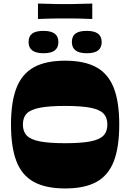

<svg xmlns="http://www.w3.org/2000/svg" viewBox="-20 -1052 734 1082"><path d="M347 10Q238 10 170.5 -27Q103 -64 72.5 -143.5Q42 -223 42 -350Q42 -478 73 -557Q104 -636 171 -673Q238 -710 347 -710Q456 -710 523 -673Q590 -636 621 -557Q652 -478 652 -350Q652 -223 621.5 -143.5Q591 -64 524 -27Q457 10 347 10ZM347 -245Q437 -245 489 -255Q541 -265 563 -288Q585 -311 585 -350Q585 -390 563 -412.5Q541 -435 489 -445Q437 -455 347 -455Q258 -455 205.5 -445Q153 -435 131 -412.5Q109 -390 109 -350Q109 -311 131 -288Q153 -265 205.5 -255Q258 -245 347 -245ZM225 -752Q141 -752 141 -815Q141 -847 161 -862.5Q181 -878 225 -878Q267 -878 288 -862.5Q309 -847 309 -815Q309 -784 289 -768Q269 -752 225 -752ZM469 -752Q385 -752 385 -815Q385 -847 405 -862.5Q425 -878 469 -878Q511 -878 532 -862.5Q553 -847 553 -815Q553 -784 533 -768Q513 -752 469 -752ZM194 -945V-1032Q246 -1031 271 -1030Q296 -1029 311.5 -1029Q327 -1029 347 -1029Q368 -1029 383 -1029Q398 -1029 423.5 -1030Q449 -1031 500 -1032V-945Q449 -947 423.5 -947.5Q398 -948 383 -948Q368 -948 347 -948Q327 -948 311.5 -948Q296 -948 271 -947.5Q246 -947 194 -945Z"/></svg>

Font: Ojuju ExtraBold
Style: Regular
Weight: 800
Designer: Chisaokwu Joboson, Mirko Velimirovic
Foundry: Udi Foundry
Version: Version 1.000